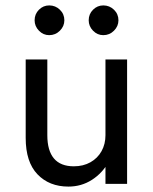

<svg xmlns="http://www.w3.org/2000/svg" viewBox="-20 -680 565 710"><path d="M370 0H450V-460H370ZM155 -180V-460H75V-170Q75 -81 118.5 -35.5Q162 10 233 10Q281 10 320 -15Q359 -40 382.5 -82.5Q406 -125 406 -180H370Q370 -147 355.5 -121Q341 -95 314.5 -80Q288 -65 253 -65Q204 -65 179.5 -94Q155 -123 155 -180ZM308 -605Q308 -583 324 -566.5Q340 -550 362 -550Q385 -550 401.5 -566.5Q418 -583 418 -605Q418 -628 401.5 -644Q385 -660 362 -660Q340 -660 324 -644Q308 -628 308 -605ZM108 -605Q108 -583 124 -566.5Q140 -550 162 -550Q185 -550 201.5 -566.5Q218 -583 218 -605Q218 -628 201.5 -644Q185 -660 162 -660Q140 -660 124 -644Q108 -628 108 -605Z"/></svg>

Font: Jost* Book
Style: Regular
Weight: 400
Version: Version 3.000